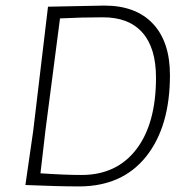

<svg xmlns="http://www.w3.org/2000/svg" viewBox="-20 -663 655 688"><path d="M354 -643Q467 -643 528 -578Q589 -513 589 -394Q589 -209 503.5 -102Q418 5 263 5Q189 5 72 0H71L99 -194L152 -639ZM143 -197 125 -42Q213 -36 272 -36Q398 -36 468.5 -128Q539 -220 539 -385Q539 -491 490.5 -546Q442 -601 349 -601Q271 -601 195 -597Z"/></svg>

Font: Alegreya Sans Light
Style: Italic
Weight: 300
Italic angle: -7°
Designer: Juan Pablo del Peral
Foundry: Huerta Tipografica
Version: Version 2.007